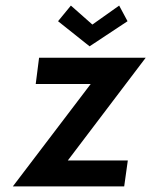

<svg xmlns="http://www.w3.org/2000/svg" viewBox="-20 -668 542 688"><path d="M502 -461H120L108 -367H305L26 0H425L438 -93H223ZM234 -648 188 -592 301 -502 437 -592 407 -648 311 -580Z"/></svg>

Font: Hussar Tani
Style: Kurs
Weight: 700
Foundry: Cannot Into Space Fonts
Version: Version 0.92